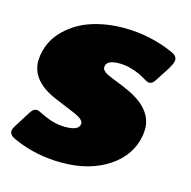

<svg xmlns="http://www.w3.org/2000/svg" viewBox="-86 -600 695 700"><g transform="rotate(15 262.0 -250.5)"><path d="M509.2 -451.7Q509.2 -450.8 508.8 -448.8Q508.3 -446.7 508.3 -445.8Q507.5 -438.3 495 -416.7L462.5 -366.7Q451.7 -347.5 438.3 -347.5Q431.7 -347.5 416.7 -356.7Q401.7 -365.8 395.8 -368.3Q354.2 -387.5 315.8 -387.5Q265.8 -387.5 265.8 -359.2Q265.8 -343.3 302.5 -329.2Q347.5 -311.7 372.5 -300Q468.3 -255 468.3 -180Q468.3 -173.3 466.7 -158.3Q454.2 -79.2 382.5 -31.2Q310.8 16.7 205.8 16.7Q108.3 16.7 24.2 -20.8Q-0.8 -30.8 -0.8 -47.5Q-0.8 -56.7 11.7 -75L45.8 -129.2Q55.8 -145.8 69.2 -145.8Q75 -145.8 100 -133.3Q143.3 -112.5 184.2 -112.5Q238.3 -112.5 238.3 -140Q238.3 -155 201.7 -170.8Q160.8 -188.3 131.7 -200Q27.5 -241.7 27.5 -320Q27.5 -325.8 29.2 -340.8Q38.3 -399.2 80.4 -440Q122.5 -480.8 178.8 -498.8Q235 -516.7 298.3 -516.7Q398.3 -516.7 488.3 -476.7Q509.2 -467.5 509.2 -451.7Z"/></g></svg>

Font: BoonTook Mon
Style: Italic
Weight: 400
Italic angle: -9°
Designer: Sungsit Sawaiwan
Foundry: FontUni
Version: Version 3.0